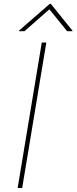

<svg xmlns="http://www.w3.org/2000/svg" viewBox="-20 -940 383 960"><path d="M211.6 -727.3 90.9 0H68.2L188.9 -727.3ZM102.5 -784.1 226.8 -893.5 315.6 -784.1H342.6L342.1 -786.9L234.3 -920.5H228.6L75 -786.9L75.5 -784.1Z"/></svg>

Font: Inter UI Thin
Style: Italic
Weight: 100
Italic angle: -9.39999°
Designer: Rasmus Andersson
Foundry: rsms
Version: 3.2;8d6f07862